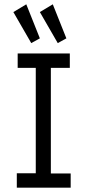

<svg xmlns="http://www.w3.org/2000/svg" viewBox="-20 -871 415 891"><path d="M58 0V-67H146V-556H62V-623H304V-556H216V-66H308V0ZM125 -671 42 -815 102 -851 165 -693ZM248 -671 165 -815 225 -851 288 -693Z"/></svg>

Font: Inconsolata Condensed Medium
Style: Regular
Weight: 500
Width: 3
Monospace: yes
Designer: Raph Levien, Cyreal, Brenton Simpson
Foundry: Raph Levien, Cyreal, Google
Version: Version 3.100; ttfautohint (v1.8.4.7-5d5b)